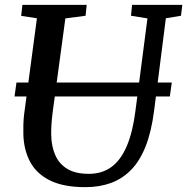

<svg xmlns="http://www.w3.org/2000/svg" viewBox="-20 -763 773 793"><path d="M665 -687.5 616.5 -306Q605.5 -220 581.8 -159.5Q558 -99 521.8 -61.8Q485.5 -24.5 438 -7.2Q390.5 10 332.5 10Q243 10 187 -17.5Q131 -45 104.5 -94.5Q78 -144 76.5 -208.5Q76 -227.5 76.5 -248Q77 -268.5 79.5 -290L132.5 -687.5L67.5 -697.5L72.5 -743H338L333.5 -698L250 -687L197.5 -299.5Q194 -272 192.5 -248.2Q191 -224.5 191.5 -205Q192.5 -157.5 208.8 -121.2Q225 -85 258.8 -65Q292.5 -45 346.5 -45Q402 -45 440.8 -73.8Q479.5 -102.5 504 -160.5Q528.5 -218.5 539.5 -306L589 -687L521 -698L525.5 -743H733L727.5 -698ZM689.5 -422 681.5 -364.5H40L48 -422Z"/></svg>

Font: Merriweather Medium
Style: Italic
Weight: 500
Italic angle: -7.8°
Version: Version 2.101